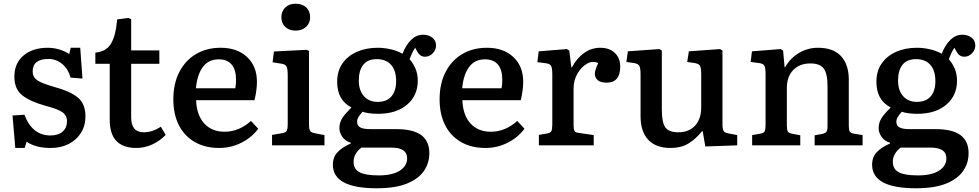

<svg xmlns="http://www.w3.org/2000/svg" viewBox="-20 -779 5247 1029"><path d="M62 14 47 -160 111 -164Q153 -53 250 -53Q292 -53 315.5 -73.5Q339 -94 339 -130Q339 -160 314.5 -177.5Q290 -195 224 -212Q141 -235 99 -268.5Q57 -302 57 -368Q57 -440 106 -481.5Q155 -523 236 -523Q269 -523 300.5 -513Q332 -503 351 -489L359 -523H410L422 -358L358 -363Q346 -409 313.5 -436Q281 -463 240 -463Q155 -463 155 -396Q155 -366 179.5 -349Q204 -332 268 -314Q357 -290 397.5 -256Q438 -222 438 -156Q438 -105 414 -67Q390 -29 348.5 -7.5Q307 14 252 14Q169 14 123 -20L112 14Z M710 14Q568 14 568 -137V-437H491V-497Q548 -502 574 -543.5Q600 -585 608 -675L668 -683L683 -676V-509H834V-437H683V-150Q683 -70 750 -70Q797 -70 842 -100L868 -56Q836 -23 795.5 -4.5Q755 14 710 14Z M1155 14Q1079 14 1023.5 -18Q968 -50 938.5 -108.5Q909 -167 909 -246Q909 -331 941 -393Q973 -455 1030 -489Q1087 -523 1163 -523Q1251 -523 1304 -473.5Q1357 -424 1357 -341Q1357 -296 1344 -242H1031Q1034 -162 1074.5 -117.5Q1115 -73 1183 -73Q1224 -73 1260 -88.5Q1296 -104 1325 -131L1364 -89Q1329 -42 1273.5 -14Q1218 14 1155 14ZM1030 -306H1241Q1245 -326 1245 -352Q1245 -405 1221.5 -433Q1198 -461 1152 -461Q1098 -461 1067.5 -420.5Q1037 -380 1030 -306Z M1564 -615Q1530 -615 1509 -634.5Q1488 -654 1488 -686Q1488 -719 1509 -739Q1530 -759 1564 -759Q1600 -759 1621 -739.5Q1642 -720 1642 -687Q1642 -655 1620.5 -635Q1599 -615 1564 -615ZM1438 0V-56L1492 -65Q1511 -68 1516.5 -78Q1522 -88 1522 -115V-375Q1522 -411 1515.5 -423Q1509 -435 1486 -438L1441 -445L1448 -503L1623 -512L1636 -506V-112Q1636 -92 1640.5 -80.5Q1645 -69 1667 -65L1719 -55V0Z M1999 230Q1764 230 1764 104Q1764 63 1789 36.5Q1814 10 1860 -10V-14Q1832 -22 1815.5 -44.5Q1799 -67 1799 -92Q1799 -119 1812 -142Q1825 -165 1862 -201V-204Q1787 -243 1787 -341Q1787 -398 1815 -438.5Q1843 -479 1892 -501Q1941 -523 2005 -523Q2038 -523 2073.5 -515Q2109 -507 2137 -491Q2156 -539 2184 -566Q2212 -593 2248 -593Q2276 -593 2296.5 -577.5Q2317 -562 2317 -535Q2317 -512 2299.5 -493.5Q2282 -475 2258 -475Q2231 -475 2216 -503L2205 -523Q2196 -510 2189 -495Q2182 -480 2175 -462Q2195 -439 2207 -410.5Q2219 -382 2219 -346Q2219 -267 2161.5 -218Q2104 -169 2006 -169Q1982 -169 1959 -172Q1936 -175 1923 -180Q1907 -162 1900.5 -150.5Q1894 -139 1894 -126Q1894 -105 1911 -96Q1928 -87 1964 -87H2103Q2194 -87 2237.5 -55Q2281 -23 2281 42Q2281 96 2251 138.5Q2221 181 2159 205.5Q2097 230 1999 230ZM2004 -233Q2052 -233 2077.5 -262Q2103 -291 2103 -344Q2103 -401 2076 -431.5Q2049 -462 1999 -462Q1951 -462 1927 -432Q1903 -402 1903 -347Q1903 -295 1930 -264Q1957 -233 2004 -233ZM2010 161Q2082 161 2122 136Q2162 111 2162 69Q2162 12 2077 12H1917Q1875 44 1875 89Q1875 127 1906.5 144Q1938 161 2010 161Z M2582 14Q2506 14 2450.5 -18Q2395 -50 2365.5 -108.5Q2336 -167 2336 -246Q2336 -331 2368 -393Q2400 -455 2457 -489Q2514 -523 2590 -523Q2678 -523 2731 -473.5Q2784 -424 2784 -341Q2784 -296 2771 -242H2458Q2461 -162 2501.5 -117.5Q2542 -73 2610 -73Q2651 -73 2687 -88.5Q2723 -104 2752 -131L2791 -89Q2756 -42 2700.5 -14Q2645 14 2582 14ZM2457 -306H2668Q2672 -326 2672 -352Q2672 -405 2648.5 -433Q2625 -461 2579 -461Q2525 -461 2494.5 -420.5Q2464 -380 2457 -306Z M2868 0V-56L2914 -64Q2930 -67 2935 -76.5Q2940 -86 2940 -112V-378Q2940 -413 2934 -425Q2928 -437 2906 -440L2860 -446L2867 -504L3018 -516L3031 -508L3042 -418H3045Q3072 -468 3111 -495.5Q3150 -523 3197 -523Q3246 -523 3275 -495.5Q3304 -468 3304 -422Q3304 -336 3231 -336Q3200 -336 3184 -349Q3168 -362 3168 -383Q3168 -403 3186 -441Q3157 -455 3126.5 -438Q3096 -421 3075 -385Q3054 -349 3054 -304V-110Q3054 -86 3058.5 -77.5Q3063 -69 3080 -67L3162 -55V0Z M3574 14Q3495 14 3454 -30Q3413 -74 3413 -157V-379Q3413 -413 3407 -425Q3401 -437 3379 -441L3337 -447L3345 -504L3514 -516L3527 -508V-190Q3527 -122 3546 -96Q3565 -70 3615 -70Q3672 -70 3705 -105.5Q3738 -141 3738 -203V-379Q3738 -414 3732 -425.5Q3726 -437 3704 -441L3663 -447L3672 -504L3839 -516L3852 -508V-112Q3852 -86 3858.5 -76.5Q3865 -67 3884 -64L3931 -55V0L3760 6L3746 -76H3743Q3707 -32 3668 -9Q3629 14 3574 14Z M4011 0V-55L4057 -63Q4073 -66 4078 -75.5Q4083 -85 4083 -111V-380Q4083 -414 4077 -426Q4071 -438 4049 -441L4003 -447L4010 -504L4164 -516L4177 -508L4185 -419H4188Q4214 -466 4261 -494.5Q4308 -523 4364 -523Q4446 -523 4487.5 -478Q4529 -433 4529 -352V-103Q4529 -82 4534.5 -73.5Q4540 -65 4560 -62L4603 -55V0H4346V-54L4386 -61Q4404 -65 4409.5 -73Q4415 -81 4415 -103V-318Q4415 -385 4394.5 -412Q4374 -439 4323 -439Q4266 -439 4231.5 -404Q4197 -369 4197 -306V-107Q4197 -84 4202 -75Q4207 -66 4222 -63L4269 -54V0Z M4889 230Q4654 230 4654 104Q4654 63 4679 36.5Q4704 10 4750 -10V-14Q4722 -22 4705.5 -44.5Q4689 -67 4689 -92Q4689 -119 4702 -142Q4715 -165 4752 -201V-204Q4677 -243 4677 -341Q4677 -398 4705 -438.5Q4733 -479 4782 -501Q4831 -523 4895 -523Q4928 -523 4963.5 -515Q4999 -507 5027 -491Q5046 -539 5074 -566Q5102 -593 5138 -593Q5166 -593 5186.5 -577.5Q5207 -562 5207 -535Q5207 -512 5189.5 -493.5Q5172 -475 5148 -475Q5121 -475 5106 -503L5095 -523Q5086 -510 5079 -495Q5072 -480 5065 -462Q5085 -439 5097 -410.5Q5109 -382 5109 -346Q5109 -267 5051.5 -218Q4994 -169 4896 -169Q4872 -169 4849 -172Q4826 -175 4813 -180Q4797 -162 4790.5 -150.5Q4784 -139 4784 -126Q4784 -105 4801 -96Q4818 -87 4854 -87H4993Q5084 -87 5127.5 -55Q5171 -23 5171 42Q5171 96 5141 138.5Q5111 181 5049 205.5Q4987 230 4889 230ZM4894 -233Q4942 -233 4967.5 -262Q4993 -291 4993 -344Q4993 -401 4966 -431.5Q4939 -462 4889 -462Q4841 -462 4817 -432Q4793 -402 4793 -347Q4793 -295 4820 -264Q4847 -233 4894 -233ZM4900 161Q4972 161 5012 136Q5052 111 5052 69Q5052 12 4967 12H4807Q4765 44 4765 89Q4765 127 4796.5 144Q4828 161 4900 161Z"/></svg>

Font: Literata 12pt Medium
Style: Regular
Weight: 500
Designer: Latin by Veronika Burian and Jose Scaglione. Greek by Irene Vlachou. Cyrillic by Vera Evstafieva.
Foundry: TypeTogether
Version: Version 3.002